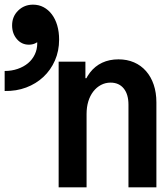

<svg xmlns="http://www.w3.org/2000/svg" viewBox="-87 -805 707 825"><path d="M165 0H285V-315Q285 -345 292.5 -369.5Q300 -394 314 -412Q328 -430 347 -440Q366 -450 388 -450Q424 -450 444.5 -425Q465 -400 465 -355V0H585V-365Q585 -407 573.5 -441Q562 -475 540.5 -499.5Q519 -524 489 -537Q459 -550 422 -550Q383 -550 352 -535.5Q321 -521 299.5 -493Q278 -465 266.5 -425Q255 -385 255 -335L288 -469H280V-540H165ZM-67 -500V-414Q-17 -413 25.5 -429Q68 -445 99.5 -474.5Q131 -504 149 -545Q167 -586 167 -635Q167 -668 159 -695.5Q151 -723 136 -743Q121 -763 100.5 -774Q80 -785 55 -785Q17 -785 -9 -759.5Q-35 -734 -35 -696Q-35 -661 -14.5 -637Q6 -613 37 -613Q66 -613 85 -634.5Q104 -656 104 -689H49Q61 -672 67 -654.5Q73 -637 73 -618Q73 -593 62.5 -571Q52 -549 33.5 -533.5Q15 -518 -11 -509Q-37 -500 -67 -500Z"/></svg>

Font: CommitMonoV143 ExtLt
Style: Regular
Weight: 200
Monospace: yes
Designer: Eigil Nikolajsen
Foundry: Eigil Nikolajsen
Version: Version 1.143